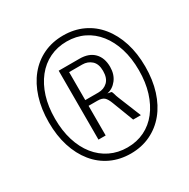

<svg xmlns="http://www.w3.org/2000/svg" viewBox="-162 -861 999 1016"><g transform="rotate(-30 337.0 -352.5)"><path d="M354 8Q288 8 233.5 -17.5Q179 -43 140 -91Q101 -139 80 -205Q59 -271 59 -352Q59 -433 80 -499.5Q101 -566 139.5 -613.5Q178 -661 232.5 -687Q287 -713 354 -713Q420 -713 474.5 -687.5Q529 -662 568 -614Q607 -566 628 -500Q649 -434 649 -353Q649 -272 628 -205.5Q607 -139 568 -91.5Q529 -44 474.5 -18Q420 8 354 8ZM354 -29Q412 -29 459 -52Q506 -75 539.5 -118Q573 -161 591.5 -220.5Q610 -280 610 -353Q610 -427 591.5 -486Q573 -545 539.5 -587.5Q506 -630 459 -653Q412 -676 354 -676Q297 -676 249.5 -653Q202 -630 168 -587Q134 -544 115.5 -485Q97 -426 97 -352Q97 -279 115.5 -219.5Q134 -160 168 -117.5Q202 -75 249.5 -52Q297 -29 354 -29ZM241 -142V-563H368Q425 -563 456 -531.5Q487 -500 487 -445Q487 -399 463 -368Q439 -337 404 -330L426 -326Q431 -322 434 -309.5Q437 -297 444 -280L500 -142H453L404 -270Q393 -300 380 -311.5Q367 -323 339 -323H279L285 -328V-142ZM285 -358H365Q399 -358 421.5 -379.5Q444 -401 444 -445Q444 -488 421 -508.5Q398 -529 365 -529H285Z"/></g></svg>

Font: Nunito Sans 7pt Condensed ExtraLight
Style: Italic
Weight: 250
Width: 3
Italic angle: -9°
Designer: Vernon Adams
Foundry: Vernon Adams
Version: Version 3.101;gftools[0.9.27]